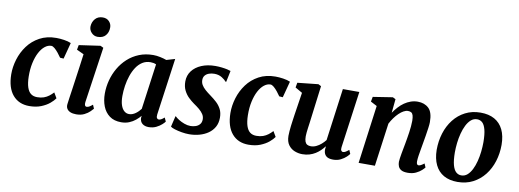

<svg xmlns="http://www.w3.org/2000/svg" viewBox="-62 -1159 4157 1539"><g transform="rotate(10 2016.0 -389.5)"><path d="M213.5 10Q128.5 10 79 -48Q29.5 -106 28 -215.5Q27.5 -276 46.2 -337.8Q65 -399.5 103 -451Q141 -502.5 199 -534Q257 -565.5 334 -565.5Q363 -565.5 397 -560.5Q431 -555.5 454.5 -545L419.5 -412.5L390.5 -414.5Q379 -431.5 363.8 -450.5Q348.5 -469.5 333 -482.8Q317.5 -496 305 -496Q278.5 -496 253.5 -476.2Q228.5 -456.5 209.2 -420Q190 -383.5 179 -333.2Q168 -283 169 -222.5Q170 -169.5 181 -135.8Q192 -102 212.5 -86.5Q233 -71 264 -71Q294.5 -71 317.8 -79.2Q341 -87.5 359.2 -101.5Q377.5 -115.5 393 -132.5L418.5 -89Q405.5 -69.5 378 -46.2Q350.5 -23 309.2 -6.5Q268 10 213.5 10Z M596 10Q567.5 10 548 1.8Q528.5 -6.5 519.5 -21.8Q510.5 -37 513 -58.5Q515.5 -80 520.2 -112Q525 -144 530.8 -184.8Q536.5 -225.5 543.2 -272.5Q550 -319.5 557 -370.8Q564 -422 571 -474.5L513 -501.5L520 -540L693.5 -565L718 -553L652 -100.5Q649.5 -82 654 -73Q658.5 -64 668.5 -64Q678 -64 688.5 -69.8Q699 -75.5 716 -89.5L729 -59Q723 -51.5 706.2 -34.8Q689.5 -18 661.8 -4Q634 10 596 10ZM657 -631.5Q627.5 -631.5 606.8 -653.5Q586 -675.5 587 -705Q589 -741.5 611.5 -766.8Q634 -792 672.5 -792Q706 -792 725.2 -770.8Q744.5 -749.5 744 -721.5Q744 -683.5 722 -657.5Q700 -631.5 657 -631.5Z M1236.5 -102.5Q1234 -81 1239.8 -72.5Q1245.5 -64 1255.5 -64Q1263.5 -64 1274 -69.2Q1284.5 -74.5 1300 -88L1314 -57.5Q1309 -49 1291.2 -32.8Q1273.5 -16.5 1246.5 -3.2Q1219.5 10 1185 10Q1154.5 10 1134.8 -5.2Q1115 -20.5 1113.5 -51.5L1115.5 -69.5Q1099.5 -50 1077.2 -31.8Q1055 -13.5 1026.2 -1.8Q997.5 10 961.5 10Q904 10 866.8 -17.5Q829.5 -45 811.5 -91.2Q793.5 -137.5 793.5 -194Q793.5 -248.5 807.5 -302Q821.5 -355.5 849 -403Q876.5 -450.5 916.5 -487Q956.5 -523.5 1008.5 -544.5Q1060.5 -565.5 1123.5 -565.5Q1150 -565.5 1180.5 -559Q1211 -552.5 1232 -544.5L1301 -565ZM1157.5 -495.5Q1147 -500.5 1135.5 -502.8Q1124 -505 1111.5 -505Q1074.5 -505 1045.8 -486.8Q1017 -468.5 996.2 -437Q975.5 -405.5 962 -365.8Q948.5 -326 942 -283Q935.5 -240 935.5 -199Q935.5 -156 945.2 -126.2Q955 -96.5 972.5 -81Q990 -65.5 1013 -65.5Q1028 -65.5 1041.2 -70.8Q1054.5 -76 1066.2 -84.5Q1078 -93 1088 -103.2Q1098 -113.5 1106.5 -124.5Z M1735.5 -455.5H1730Q1720 -469 1693.8 -485.8Q1667.5 -502.5 1631.5 -502.5Q1608 -502.5 1588.2 -495.5Q1568.5 -488.5 1556.5 -474.5Q1544.5 -460.5 1544 -438.5Q1543.5 -416.5 1554.2 -397.8Q1565 -379 1584.8 -361.5Q1604.5 -344 1631 -325Q1658 -305.5 1682 -283.5Q1706 -261.5 1721 -232.5Q1736 -203.5 1736 -163Q1736 -119.5 1718 -87.2Q1700 -55 1669 -33.5Q1638 -12 1598.2 -1Q1558.5 10 1514.5 10Q1485.5 10 1453.8 4.5Q1422 -1 1396.5 -9Q1371 -17 1362 -25L1383 -113H1386Q1396.5 -102 1417.2 -89Q1438 -76 1463.8 -66.5Q1489.5 -57 1514 -57Q1535 -57 1555.2 -63.5Q1575.5 -70 1589 -85.5Q1602.5 -101 1602.5 -126.5Q1602.5 -149 1590.2 -167.8Q1578 -186.5 1557.5 -203.8Q1537 -221 1511 -238.5Q1489 -254 1466 -276Q1443 -298 1427.5 -329Q1412 -360 1412 -402Q1412 -451 1439.8 -487.8Q1467.5 -524.5 1516.5 -545Q1565.5 -565.5 1628.5 -565.5Q1655 -565.5 1681 -562.5Q1707 -559.5 1726.8 -555Q1746.5 -550.5 1754.5 -547Z M1997.5 10Q1912.5 10 1863 -48Q1813.5 -106 1812 -215.5Q1811.5 -276 1830.2 -337.8Q1849 -399.5 1887 -451Q1925 -502.5 1983 -534Q2041 -565.5 2118 -565.5Q2147 -565.5 2181 -560.5Q2215 -555.5 2238.5 -545L2203.5 -412.5L2174.5 -414.5Q2163 -431.5 2147.8 -450.5Q2132.5 -469.5 2117 -482.8Q2101.5 -496 2089 -496Q2062.5 -496 2037.5 -476.2Q2012.5 -456.5 1993.2 -420Q1974 -383.5 1963 -333.2Q1952 -283 1953 -222.5Q1954 -169.5 1965 -135.8Q1976 -102 1996.5 -86.5Q2017 -71 2048 -71Q2078.5 -71 2101.8 -79.2Q2125 -87.5 2143.2 -101.5Q2161.5 -115.5 2177 -132.5L2202.5 -89Q2189.5 -69.5 2162 -46.2Q2134.5 -23 2093.2 -6.5Q2052 10 1997.5 10Z M2436 10Q2404 10 2373.5 -2Q2343 -14 2322.8 -41.5Q2302.5 -69 2302 -116Q2302 -133.5 2303.8 -154.5Q2305.5 -175.5 2308.2 -198.8Q2311 -222 2314.5 -245.8Q2318 -269.5 2321 -291.5L2349 -474L2291 -507.5L2298 -547L2467 -565L2490 -553L2456.5 -289Q2454 -267.5 2451 -245.8Q2448 -224 2445.2 -204Q2442.5 -184 2440.8 -166.8Q2439 -149.5 2439 -136.5Q2439 -109.5 2445 -93.8Q2451 -78 2463 -71.2Q2475 -64.5 2493 -64.5Q2515 -64.5 2536.5 -74.8Q2558 -85 2576.5 -101.2Q2595 -117.5 2609 -135.5L2666.5 -560.5H2800.5L2737 -100.5Q2734.5 -81.5 2739.8 -72.8Q2745 -64 2755 -64Q2764 -64 2774 -69.5Q2784 -75 2802 -89.5L2815 -59Q2810 -50.5 2792.8 -34Q2775.5 -17.5 2748.5 -3.8Q2721.5 10 2686.5 10Q2649.5 10 2631.2 -5.2Q2613 -20.5 2610.5 -46.5Q2610 -49 2610 -53.2Q2610 -57.5 2610.2 -62.5Q2610.5 -67.5 2611.2 -72.8Q2612 -78 2612.5 -82.5L2610.5 -83.5Q2597.5 -66.5 2580.5 -49.8Q2563.5 -33 2542 -19.5Q2520.5 -6 2494.2 2Q2468 10 2436 10Z M3085 -441.5Q3102.5 -467.5 3123.2 -490.2Q3144 -513 3168.2 -529.8Q3192.5 -546.5 3219.5 -556Q3246.5 -565.5 3276 -565.5Q3331 -565.5 3365.2 -533.2Q3399.5 -501 3399.5 -420.5Q3399.5 -403 3395.2 -372.2Q3391 -341.5 3385.5 -307.8Q3380 -274 3375 -246.5Q3371 -221.5 3365.8 -193.5Q3360.5 -165.5 3356.8 -139.5Q3353 -113.5 3352.5 -93.5Q3352.5 -76 3357.5 -70Q3362.5 -64 3369.5 -64Q3378 -64 3388.2 -69.2Q3398.5 -74.5 3415 -87L3428 -56.5Q3423 -49.5 3405.8 -33.2Q3388.5 -17 3360.5 -3.5Q3332.5 10 3294 10Q3259.5 10 3241.5 -0.5Q3223.5 -11 3216.8 -28Q3210 -45 3210 -64.5Q3210.5 -77 3213 -94.8Q3215.5 -112.5 3219.2 -133.2Q3223 -154 3227.2 -176Q3231.5 -198 3235 -218Q3238.5 -239 3242.8 -262.8Q3247 -286.5 3250.5 -311.8Q3254 -337 3256.2 -361Q3258.5 -385 3258.5 -406.5Q3258 -435 3253.2 -450.5Q3248.5 -466 3238.2 -472.2Q3228 -478.5 3211.5 -478.5Q3194.5 -478.5 3176 -468.2Q3157.5 -458 3139.2 -440.5Q3121 -423 3104.2 -400Q3087.5 -377 3074 -351L3026 0H2893.5L2957 -474L2905.5 -501L2913 -540.5L3072.5 -565.5L3096 -554Z M3787.5 -566.5Q3854.5 -566.5 3901 -540.5Q3947.5 -514.5 3972 -464.2Q3996.5 -414 3997 -341Q3997 -270.5 3977 -206.5Q3957 -142.5 3918.2 -93.2Q3879.5 -44 3824.2 -15.5Q3769 13 3699 13Q3633.5 13 3587.2 -13.2Q3541 -39.5 3516.8 -89.8Q3492.5 -140 3491.5 -211.5Q3491.5 -283.5 3511.5 -347.5Q3531.5 -411.5 3570 -460.8Q3608.5 -510 3663.5 -538.2Q3718.5 -566.5 3787.5 -566.5ZM3769 -509Q3741 -509 3719.8 -490.5Q3698.5 -472 3683 -441.2Q3667.5 -410.5 3657.5 -372.2Q3647.5 -334 3643 -293.8Q3638.5 -253.5 3638.5 -216.5Q3639 -152.5 3649.2 -114.8Q3659.5 -77 3677.8 -60.5Q3696 -44 3720.5 -44Q3748.5 -44 3769.5 -62.2Q3790.5 -80.5 3806 -111.2Q3821.5 -142 3831.2 -180.2Q3841 -218.5 3845.5 -259Q3850 -299.5 3850 -337Q3849.5 -401.5 3839.5 -439Q3829.5 -476.5 3811.8 -492.8Q3794 -509 3769 -509Z"/></g></svg>

Font: Merriweather 24pt
Style: Bold Italic
Weight: 700
Italic angle: -7.8°
Designer: Eben Sorkin
Foundry: Eben Sorkin
Version: Version 2.101